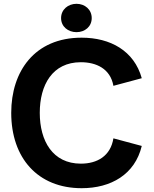

<svg xmlns="http://www.w3.org/2000/svg" viewBox="-20 -975 807 1009"><path d="M409 14C179 14 39 -144 39 -382C39 -599 161 -777 409 -777C560 -777 685 -708 725 -564L576 -524C560 -614 486 -648 405 -648C255 -648 189 -528 189 -382C189 -234 257 -115 405 -115C491 -115 561 -155 576 -248L725 -208C689 -58 563 14 409 14ZM301 -880C301 -835 338 -806 382 -806C426 -806 462 -835 462 -880C462 -925 426 -955 382 -955C338 -955 301 -925 301 -880Z"/></svg>

Font: Swile Sans
Style: Bold
Weight: 700
Designer: Lord
Foundry: Lord
Version: Version 1.477;FEAKit 1.0